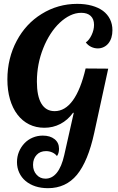

<svg xmlns="http://www.w3.org/2000/svg" viewBox="-20 -777 618 1004"><path d="M113.8 169.4Q92.3 151.4 80.6 126Q68.8 100.6 68.8 70.8Q68.8 42 79.1 16.8Q89.4 -8.3 107.9 -27.8Q126 -46.9 150.9 -57.4Q175.8 -67.9 203.6 -67.9Q242.2 -67.9 265.4 -49.3Q288.6 -30.8 288.6 1Q288.6 24.9 277.8 39.1Q268.6 26.9 253.2 20Q237.8 13.2 220.7 13.2Q189.9 13.2 171.9 32.7Q152.8 52.7 152.8 85Q152.8 116.7 171.4 136.7Q189.5 157.2 217.8 157.2Q252.4 157.2 277.3 126.2Q302.2 95.2 315.9 34.2L365.7 -187H361.8Q334 -148.9 295.7 -128.9Q257.3 -108.9 211.9 -108.9Q168 -108.9 132.3 -126.7Q96.7 -144.5 71.3 -177.7Q45.9 -210.9 32.2 -257.8Q18.6 -304.7 18.6 -361.8Q18.6 -417 31 -468Q43.5 -519 67.4 -563.5Q115.2 -653.3 197.8 -704.1Q282.7 -756.8 383.8 -756.8Q425.8 -756.8 460.2 -747.3Q494.6 -737.8 518.6 -720.2Q542.5 -702.1 555.2 -676.5Q567.9 -650.9 567.9 -619.1Q567.9 -576.7 546.9 -550.3Q536.6 -537.6 522.2 -530.8Q507.8 -523.9 491.7 -523.9Q473.1 -523.9 456.5 -532Q439.9 -540 428.7 -555.2Q446.3 -566.9 459 -593.8Q471.7 -620.6 471.7 -647Q471.7 -677.2 454.3 -693.6Q437 -710 404.8 -710Q375.5 -710 346.9 -696.3Q318.4 -682.6 292 -657.7Q266.1 -633.3 244.1 -599.4Q222.2 -565.4 206.5 -525.9Q172.9 -442.4 172.9 -350.1Q172.9 -274.4 196.5 -235.1Q220.2 -195.8 265.6 -195.8Q320.3 -195.8 361.1 -252.2Q401.9 -308.6 427.7 -418.9L545.9 -418L472.7 -82Q440.4 66.4 382.3 137.2Q324.2 207 231 207Q194.8 207 165 197.3Q135.3 187.5 113.8 169.4Z"/></svg>

Font: Pattaya
Style: Regular
Weight: 400
Designer: Pablo Impallari / Thai characters Designed by Thanarat Vachiruckul and Suppakit Chalermlarp
Foundry: Pablo Impallari
Version: Version 2.000